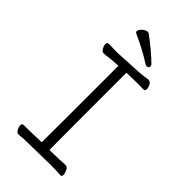

<svg xmlns="http://www.w3.org/2000/svg" viewBox="-268 -957 1037 1037"><g transform="rotate(45 250.0 -439.0)"><path d="M101 4Q90 4 81.5 -11Q73 -26 73 -39Q73 -52 86 -52Q141 -52 220 -55Q221 -81 221 -640Q163 -637 146.5 -634Q130 -631 116 -631Q105 -631 96.5 -646Q88 -661 88 -674Q88 -687 101 -687H121Q134 -686 168 -686L321 -694Q362 -697 387 -702Q403 -702 411 -687Q419 -672 419 -659Q419 -645 406 -645L385 -646Q331 -646 278 -644Q278 -79 279 -55Q373 -57 391 -59H399Q412 -59 420 -42.5Q428 -26 428 -13Q428 0 417 0Q391 -3 341 -3L132 1Q115 4 103 4ZM330 -746Q325 -746 318 -750Q257 -790 165 -832Q158 -836 158 -843Q158 -849 165 -858.5Q172 -868 183 -875Q194 -882 204 -882L212 -880Q287 -825 341 -772Q346 -766 346 -761Q346 -746 330 -746Z"/></g></svg>

Font: LXGW WenKai Mono TC Light
Style: Regular
Weight: 300
Designer: LXGW / Fontworks Inc.
Foundry: LXGW / Fontworks Inc.
Version: Version 1.330